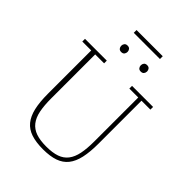

<svg xmlns="http://www.w3.org/2000/svg" viewBox="-274 -1115 1264 1264"><g transform="rotate(45 358.0 -483.5)"><path d="M360 12Q294 12 249 -3Q204 -18 176.5 -51.5Q149 -85 136.5 -138.5Q124 -192 124 -270V-673H41V-698H244V-673H161V-264Q161 -197 170.5 -150Q180 -103 203.5 -73Q227 -43 265.5 -29.5Q304 -16 362 -16Q420 -16 458.5 -29.5Q497 -43 520 -73Q543 -103 552.5 -150Q562 -197 562 -264V-673H479V-698H675V-673H592V-273Q592 -196 580 -141.5Q568 -87 541 -53Q514 -19 469.5 -3.5Q425 12 360 12ZM271 -805Q256 -805 249 -814Q242 -823 242 -834V-836Q242 -847 249 -856Q256 -865 271 -865Q286 -865 293 -856Q300 -847 300 -836V-834Q300 -823 293 -814Q286 -805 271 -805ZM453 -805Q438 -805 431 -814Q424 -823 424 -834V-836Q424 -847 431 -856Q438 -865 453 -865Q468 -865 475 -856Q482 -847 482 -836V-834Q482 -823 475 -814Q468 -805 453 -805ZM240 -979H484V-953H240Z"/></g></svg>

Font: IBM Plex Serif ExtLt
Style: Regular
Weight: 200
Designer: Mike Abbink, Paul van der Laan, Pieter van Rosmalen
Foundry: Bold Monday
Version: Version 3.001